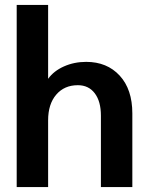

<svg xmlns="http://www.w3.org/2000/svg" viewBox="-20 -762 607 782"><path d="M48 -742H176V-441Q199 -473 240.5 -491.5Q282 -510 331 -510Q416 -510 467.5 -454Q519 -398 519 -300V0H391V-291Q391 -349 366 -382Q341 -415 297 -415Q242 -415 209 -376.5Q176 -338 176 -272V0H48Z"/></svg>

Font: Sarabun
Style: Bold
Weight: 700
Designer: Suppakit Chalermlarp | Katatrad Co.,Ltd.
Foundry: Cadson Demak Co.,Ltd.
Version: Version 1.000; ttfautohint (v1.6)